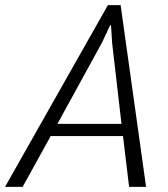

<svg xmlns="http://www.w3.org/2000/svg" viewBox="-46 -731 657 751"><path d="M435.1 -198.7H152.3L42.5 0H-26.4L376 -710.9H425.8L525.4 0H459ZM178.7 -246.6H429.2L392.6 -563L388.2 -632.3H384.8L352.5 -563.5Z"/></svg>

Font: Ufes Sans Light
Style: Italic
Weight: 200
Designer: Ricardo Esteves & Thais Bronze
Foundry: ProDesignUfes - Ricardo Esteves, Thais Bronze
Version: Version 2.0